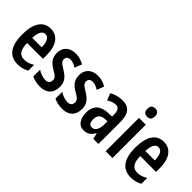

<svg xmlns="http://www.w3.org/2000/svg" viewBox="36 -1477 2211 2211"><g transform="rotate(45 1142.0 -371.5)"><path d="M227 -552C103 -552 39 -452 39 -268C39 -102 98 10 244 10C296 10 342 -1 384 -26V-121C340 -93 302 -82 258 -82C185 -82 150 -134 149 -242H407V-309C407 -453 345 -552 227 -552ZM228 -464C278 -464 303 -407 303 -325H149C153 -422 181 -464 228 -464Z M774 -154C774 -237 728 -280 662 -320C596 -360 580 -375 580 -408C580 -441 601 -461 638 -461C673 -461 706 -447 736 -426L770 -514C727 -540 684 -553 633 -553C534 -553 472 -496 472 -404C472 -323 513 -276 581 -238C647 -202 663 -181 663 -149C663 -109 640 -88 599 -88C553 -88 506 -107 472 -131V-20C510 -1 556 10 608 10C712 10 774 -47 774 -154Z M1135 -154C1135 -237 1089 -280 1023 -320C957 -360 941 -375 941 -408C941 -441 962 -461 999 -461C1034 -461 1067 -447 1097 -426L1131 -514C1088 -540 1045 -553 994 -553C895 -553 833 -496 833 -404C833 -323 874 -276 942 -238C1008 -202 1024 -181 1024 -149C1024 -109 1001 -88 960 -88C914 -88 867 -107 833 -131V-20C871 -1 917 10 969 10C1073 10 1135 -47 1135 -154Z M1397 -553C1337 -553 1282 -538 1235 -510L1268 -426C1310 -451 1345 -463 1375 -463C1421 -463 1440 -430 1440 -362V-335L1375 -332C1259 -327 1195 -268 1195 -157C1195 -70 1231 10 1319 10C1380 10 1418 -18 1449 -74H1451L1469 0H1552V-362C1552 -487 1502 -553 1397 -553ZM1400 -256 1441 -259V-207C1441 -128 1410 -80 1363 -80C1327 -80 1308 -106 1308 -161C1308 -221 1338 -253 1400 -256Z M1727 -753C1684 -753 1664 -730 1664 -685C1664 -641 1686 -618 1727 -618C1767 -618 1788 -641 1788 -685C1788 -729 1769 -753 1727 -753ZM1781 -543H1670V0H1781Z M2069 -552C1945 -552 1881 -452 1881 -268C1881 -102 1940 10 2086 10C2138 10 2184 -1 2226 -26V-121C2182 -93 2144 -82 2100 -82C2027 -82 1992 -134 1991 -242H2249V-309C2249 -453 2187 -552 2069 -552ZM2070 -464C2120 -464 2145 -407 2145 -325H1991C1995 -422 2023 -464 2070 -464Z"/></g></svg>

Font: Noto Sans Myanmar UI ExtraCondensed SemiBold
Style: Regular
Weight: 600
Width: 2
Designer: Monotype Design Team
Foundry: Monotype Imaging Inc.
Version: Version 2.103